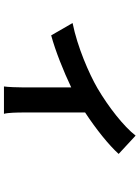

<svg xmlns="http://www.w3.org/2000/svg" viewBox="116 -756 723 996"><g transform="rotate(90 478.0 -257.5)"><path d="M683 -599C635 -537 534 -458 437 -401C361 -357 223 -297 99 -272L163 -161C244 -183 349 -225 433 -265V-19C433 14 431 65 428 84H570C564 65 563 14 563 -19V-337C650 -394 733 -461 778 -511Z"/></g></svg>

Font: Kinto Sans
Style: Bold
Weight: 700
Designer: Authors: Ryoko NISHIZUKA  (kana & ideographs); Paul D. Hunt (Latin, Greek & Cyrillic); Wenlong ZHANG  (bopomofo); Sandol
Foundry: Adobe Systems Incorporated, ookami Inc.
Version: Version 0.001